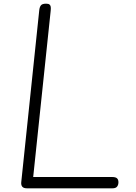

<svg xmlns="http://www.w3.org/2000/svg" viewBox="-20 -1024 740 1044"><path d="M127 0Q108.5 0 101.2 -8.8Q94 -17.5 95.5 -33L193.5 -969Q195.5 -986.5 202.8 -995.2Q210 -1004 230.5 -1004Q243 -1004 248.8 -999.8Q254.5 -995.5 255.8 -986.8Q257 -978 255.5 -964.5L160.5 -61.5H590Q608.5 -61.5 616.2 -54.5Q624 -47.5 624 -33Q624 -19 616.8 -9.5Q609.5 0 591.5 0Z"/></svg>

Font: Edu NSW ACT Hand
Style: Regular
Weight: 400
Designer: Tina and Corey Anderson, Eben Sorkin, Mirko Velimirovic
Foundry: Sorkin Type Co.
Version: Version 2.000